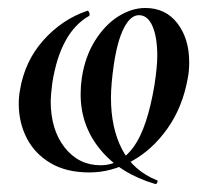

<svg xmlns="http://www.w3.org/2000/svg" viewBox="-20 -419 514 481"><path d="M182 -183Q182 -203 185 -224Q193 -277 218 -317Q243 -357 276.5 -378Q310 -399 344 -399Q395 -399 424.5 -360.5Q454 -322 454 -263Q454 -240 450 -221Q437 -150 399.5 -97Q362 -44 310.5 -15.5Q259 13 204 13Q146 13 106.5 -10.5Q67 -34 47 -73Q27 -112 27 -159Q27 -177 30 -193Q42 -266 89 -318.5Q136 -371 199 -392Q201 -393 203.5 -387.5Q206 -382 203 -379Q131 -338 111 -211Q107 -179 107 -166Q107 -94 142 -49.5Q177 -5 232 -5Q282 -5 315.5 -52Q349 -99 367 -206Q374 -252 374 -279Q374 -326 362 -353.5Q350 -381 328 -381Q307 -381 290.5 -349Q274 -317 265 -256Q258 -207 258 -174Q258 -98 286 -44.5Q314 9 374 33Q374 33 374.5 33.5Q375 34 375 34Q375 37 373 40Q371 43 369 42Q281 16 231.5 -44Q182 -104 182 -183Z"/></svg>

Font: Cormorant Infant SemiBold
Style: Italic
Weight: 600
Italic angle: -10°
Designer: Christian Thalmann (Catharsis Fonts)
Foundry: Catharsis Fonts
Version: Version 4.000